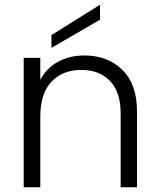

<svg xmlns="http://www.w3.org/2000/svg" viewBox="-20 -790 673 810"><path d="M558 -320V0H489V-312Q489 -401 444.5 -448Q400 -495 323 -495Q244 -495 197 -445Q150 -395 150 -298V0H80V-546H150V-453Q176 -503 225 -529.5Q274 -556 336 -556Q434 -556 496 -495.5Q558 -435 558 -320ZM402 -707 197 -588V-642L402 -770Z"/></svg>

Font: Poppins-tnum Light
Style: Regular
Weight: 300
Designer: Ninad Kale (Devanagari), Jonny Pinhorn (Latin)
Foundry: Indian Type Foundry
Version: Version 4.004